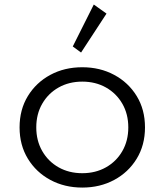

<svg xmlns="http://www.w3.org/2000/svg" viewBox="-20 -832 744 868"><path d="M352 16Q272 16 207.8 -18.5Q143.5 -53 106 -114.5Q68.5 -176 68.5 -256Q68.5 -336.5 106 -397.8Q143.5 -459 207.5 -493.5Q271.5 -528 352 -528Q432 -528 496.2 -493.5Q560.5 -459 598 -397.8Q635.5 -336.5 635.5 -256Q635.5 -176 598 -114.5Q560.5 -53 496.2 -18.5Q432 16 352 16ZM352 -49Q412 -49 459 -75.5Q506 -102 533 -148.8Q560 -195.5 560 -256Q560 -316.5 533 -363.2Q506 -410 459 -436.5Q412 -463 352 -463Q292 -463 245 -436.5Q198 -410 171 -363.2Q144 -316.5 144 -256Q144 -196 171 -149Q198 -102 245 -75.5Q292 -49 352 -49ZM346.5 -594.5 309 -622 404 -811.5 461.5 -770.5Z"/></svg>

Font: Spartan Thin
Style: Regular
Weight: 400
Version: Version 1.004